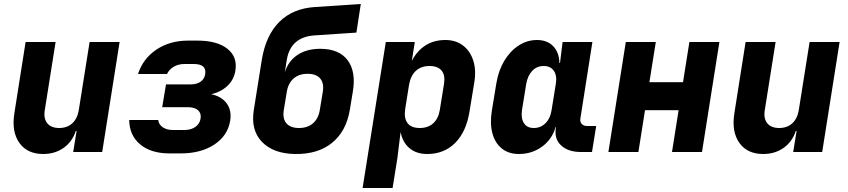

<svg xmlns="http://www.w3.org/2000/svg" viewBox="-20 -760 4240 960"><path d="M196 10Q116 10 76.5 -46Q37 -102 52 -195L108 -550H258L204 -210Q197 -167 216.5 -143.5Q236 -120 276 -120Q316 -120 341.5 -143.5Q367 -167 374 -210L428 -550H578L491 0H346L363 -105H359Q341 -51 298 -20.5Q255 10 196 10Z M827 7Q735 7 681 -38Q627 -83 626 -160H771Q774 -137 794 -123.5Q814 -110 845 -110H902Q935 -110 957 -125.5Q979 -141 983 -168Q987 -194 970 -209Q953 -224 920 -224H791L810 -338H933Q964 -338 983 -351.5Q1002 -365 1006 -389Q1014 -440 949 -440H903Q872 -440 849 -426.5Q826 -413 815 -390H670Q695 -467 762 -512Q829 -557 921 -557H967Q1065 -557 1116.5 -516.5Q1168 -476 1157 -407Q1150 -362 1117.5 -331Q1085 -300 1036 -289Q1088 -278 1113.5 -243Q1139 -208 1131 -157Q1119 -82 1052 -37.5Q985 7 884 7Z M1454 10Q1346 8 1289.5 -51Q1233 -110 1249 -210L1289 -461Q1309 -583 1376.5 -650.5Q1444 -718 1556 -725L1784 -740L1762 -597L1553 -583Q1433 -575 1414 -461L1404 -398Q1421 -454 1467 -485Q1513 -516 1581 -516Q1676 -516 1718.5 -458.5Q1761 -401 1744 -301L1729 -210Q1711 -103 1640 -45.5Q1569 12 1454 10ZM1475 -120Q1518 -120 1545 -143.5Q1572 -167 1579 -210L1594 -301Q1601 -344 1581 -367.5Q1561 -391 1518 -391Q1475 -391 1448 -367.5Q1421 -344 1414 -301L1399 -210Q1392 -167 1412 -143.5Q1432 -120 1475 -120Z M1793 180 1909 -550H2054L2039 -455Q2065 -506 2107.5 -533Q2150 -560 2207 -560Q2259 -560 2295 -532.5Q2331 -505 2346.5 -456.5Q2362 -408 2351 -345L2328 -205Q2312 -102 2256.5 -46Q2201 10 2116 10Q2062 10 2027.5 -19Q1993 -48 1983 -100L1967 30L1943 180ZM2079 -120Q2120 -120 2146 -143.5Q2172 -167 2179 -210L2200 -340Q2207 -384 2188 -407Q2169 -430 2128 -430Q2085 -430 2059 -405.5Q2033 -381 2025 -335L2006 -215Q1999 -169 2017.5 -144.5Q2036 -120 2079 -120Z M2574 10Q2523 10 2489 -17.5Q2455 -45 2442 -93.5Q2429 -142 2439 -205L2462 -345Q2473 -409 2502 -457Q2531 -505 2573.5 -532.5Q2616 -560 2665 -560Q2716 -560 2746 -529Q2776 -498 2777 -445H2780L2793 -550H2942L2882 -168Q2879 -151 2888.5 -140.5Q2898 -130 2915 -130H2961L2940 0H2885Q2821 0 2786 -32.5Q2751 -65 2759 -117L2760 -125H2758Q2741 -64 2690.5 -27Q2640 10 2574 10ZM2649 -120Q2684 -120 2708 -144.5Q2732 -169 2738 -210L2759 -340Q2766 -381 2749.5 -405.5Q2733 -430 2698 -430Q2664 -430 2641 -405.5Q2618 -381 2611 -340L2590 -210Q2584 -169 2599.5 -144.5Q2615 -120 2649 -120Z M3022 0 3109 -550H3259L3227 -349H3395L3427 -550H3577L3490 0H3340L3373 -209H3205L3172 0Z M3796 10Q3716 10 3676.5 -46Q3637 -102 3652 -195L3708 -550H3858L3804 -210Q3797 -167 3816.5 -143.5Q3836 -120 3876 -120Q3916 -120 3941.5 -143.5Q3967 -167 3974 -210L4028 -550H4178L4091 0H3946L3963 -105H3959Q3941 -51 3898 -20.5Q3855 10 3796 10Z"/></svg>

Font: JetBrains Mono ExtraBold
Style: Italic
Weight: 800
Italic angle: -9°
Monospace: yes
Designer: Philipp Nurullin, Konstantin Bulenkov
Foundry: JetBrains
Version: Version 2.305; ttfautohint (v1.8.4.7-5d5b)